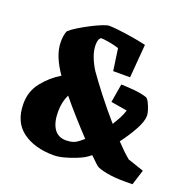

<svg xmlns="http://www.w3.org/2000/svg" viewBox="-115 -736 862 865"><g transform="rotate(20 315.5 -304.0)"><path d="M266 -622Q278 -622 307 -619Q336 -616 373.5 -610Q411 -604 446 -596L433 -436H352L337 -541Q316 -548 289.5 -552.5Q263 -557 253 -557Q246 -557 241.5 -546.5Q237 -536 237 -521Q237 -493 248.5 -463.5Q260 -434 276 -409Q301 -373 342.5 -319.5Q384 -266 431 -212Q443 -231 453.5 -250.5Q464 -270 470 -290L392 -303L407 -392Q441 -391 472.5 -388Q504 -385 529 -377Q537 -375 545 -359.5Q553 -344 558.5 -326.5Q564 -309 564 -299Q564 -272 541.5 -231Q519 -190 488 -149Q505 -131 521.5 -115Q538 -99 554 -86L631 -60L608 13Q544 15 503.5 9.5Q463 4 440 -6Q435 -8 422.5 -19.5Q410 -31 393 -48Q378 -36 366 -29Q356 -23 331.5 -13Q307 -3 279 4.5Q251 12 229 12Q137 12 79.5 -30.5Q22 -73 22 -161Q22 -220 57 -264Q92 -308 140 -337Q115 -372 100 -408.5Q85 -445 85 -481Q85 -496 87.5 -511Q90 -526 95 -534Q108 -546 132.5 -561Q157 -576 184 -590Q211 -604 233.5 -613Q256 -622 266 -622ZM181 -180Q181 -128 200.5 -99Q220 -70 259 -70Q267 -70 277.5 -71.5Q288 -73 298 -77Q312 -83 338 -106Q304 -142 267 -183.5Q230 -225 199 -263Q181 -227 181 -180Z"/></g></svg>

Font: Grenze Gotisch Black
Style: Regular
Weight: 900
Designer: Renata Polastri
Foundry: Omnibus-Type
Version: Version 1.001